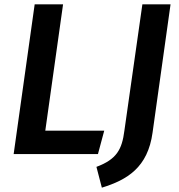

<svg xmlns="http://www.w3.org/2000/svg" viewBox="-20 -711 824 886"><path d="M271 -691H140L43 0H432L461 -108H189ZM767 -691H637L554 -108C543 -22 519 24 425 59L450 155C567 119 662 62 684 -99Z"/></svg>

Font: Fira Sans Medium
Style: Italic
Weight: 500
Italic angle: -8°
Designer: bBox Type GmbH & Carrois Corporate GbR & Edenspiekermann AG
Foundry: bBox Type GmbH & Carrois Corporate GbR & Edenspiekermann AG
Version: Version 4.301;PS 004.301;hotconv 1.0.88;makeotf.lib2.5.64775